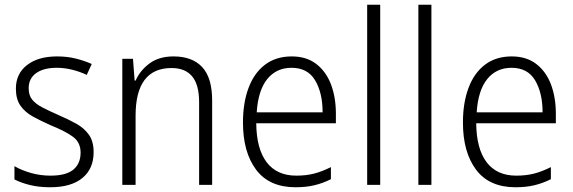

<svg xmlns="http://www.w3.org/2000/svg" viewBox="-20 -780 2416 810"><path d="M375 -138Q375 -68 327.5 -29Q280 10 192 10Q144 10 106 0.5Q68 -9 41 -23V-79Q72 -61 111.5 -50Q151 -39 193 -39Q259 -39 289.5 -64.5Q320 -90 320 -136Q320 -179 288.5 -202.5Q257 -226 195 -251Q152 -270 118.5 -288.5Q85 -307 66 -334.5Q47 -362 47 -406Q47 -469 94 -505.5Q141 -542 221 -542Q263 -542 299.5 -533Q336 -524 367 -510L346 -464Q319 -477 286 -485.5Q253 -494 219 -494Q164 -494 132.5 -471.5Q101 -449 101 -408Q101 -378 115.5 -360Q130 -342 157.5 -327.5Q185 -313 226 -295Q268 -277 302 -258Q336 -239 355.5 -211Q375 -183 375 -138Z M712 -542Q791 -542 833 -497Q875 -452 875 -356V0H820V-349Q820 -423 790.5 -458Q761 -493 704 -493Q552 -493 552 -292V0H496V-532H541L548 -440H552Q571 -483 611 -512.5Q651 -542 712 -542Z M1211 -542Q1273 -542 1314.5 -510Q1356 -478 1376.5 -423.5Q1397 -369 1397 -300V-260H1061Q1062 -152 1105 -95.5Q1148 -39 1230 -39Q1271 -39 1304.5 -47.5Q1338 -56 1376 -75V-24Q1342 -7 1306.5 1.5Q1271 10 1227 10Q1116 10 1060.5 -64Q1005 -138 1005 -263Q1005 -346 1028.5 -409Q1052 -472 1098 -507Q1144 -542 1211 -542ZM1210 -494Q1146 -494 1107.5 -446.5Q1069 -399 1063 -306H1341Q1341 -388 1309.5 -441Q1278 -494 1210 -494Z M1584 0H1529V-760H1584Z M1800 0H1745V-760H1800Z M2139 -542Q2201 -542 2242.5 -510Q2284 -478 2304.5 -423.5Q2325 -369 2325 -300V-260H1989Q1990 -152 2033 -95.5Q2076 -39 2158 -39Q2199 -39 2232.5 -47.5Q2266 -56 2304 -75V-24Q2270 -7 2234.5 1.5Q2199 10 2155 10Q2044 10 1988.5 -64Q1933 -138 1933 -263Q1933 -346 1956.5 -409Q1980 -472 2026 -507Q2072 -542 2139 -542ZM2138 -494Q2074 -494 2035.5 -446.5Q1997 -399 1991 -306H2269Q2269 -388 2237.5 -441Q2206 -494 2138 -494Z"/></svg>

Font: Noto Sans Khmer UI SemiCondensed Light
Style: Regular
Weight: 300
Width: 4
Designer: Danh Hong and the Monotype Design Team
Foundry: Monotype Imaging Inc.
Version: Version 2.002; ttfautohint (v1.8.4.7-5d5b)